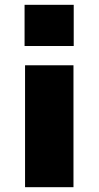

<svg xmlns="http://www.w3.org/2000/svg" viewBox="-20 -777 410 797"><path d="M82 -586V-757H286V-586ZM84 0V-506H285V0Z"/></svg>

Font: Nunito Sans 7pt SemiExpanded Black
Style: Regular
Weight: 900
Width: 6
Designer: Vernon Adams
Foundry: Vernon Adams
Version: Version 3.101;gftools[0.9.27]